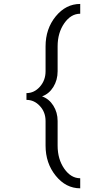

<svg xmlns="http://www.w3.org/2000/svg" viewBox="-20 -785 552 994"><path d="M117 -303Q157.3 -303 186.6 -336.2Q215.9 -369.3 215.9 -416.1V-544.9Q215.9 -635.9 268.5 -700.3Q321.2 -764.6 395.3 -764.6V-713.9Q347.2 -713.9 312.7 -664.5Q278.3 -615.1 278.3 -544.9V-416.1Q278.3 -370.6 256.2 -334.9Q234.1 -299.1 197.7 -286.1Q234.1 -273.1 256.2 -238Q278.3 -202.9 278.3 -158.6V-31.2Q278.3 39 312.7 88.4Q347.2 137.8 395.3 137.8V189.9Q321.2 189.9 268.5 124.8Q215.9 59.8 215.9 -31.2V-158.6Q215.9 -204.2 186.6 -236Q157.3 -267.9 117 -267.9V-303Z"/></svg>

Font: Lohit Bengali
Style: Regular
Weight: 400
Version: Version 2.91.5